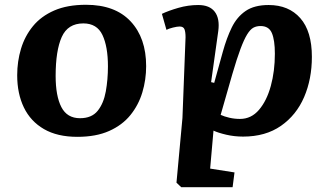

<svg xmlns="http://www.w3.org/2000/svg" viewBox="-20 -558 1377 804"><path d="M304 15Q220 15 164 -17.5Q108 -50 80 -108Q52 -166 52 -243Q52 -301 68 -354Q84 -407 118 -448.5Q152 -490 207 -514Q262 -538 340 -538Q462 -538 527 -468.5Q592 -399 592 -281Q592 -224 576 -171Q560 -118 526 -76Q492 -34 437 -9.5Q382 15 304 15ZM315 -63Q364 -63 389 -94Q414 -125 423 -175Q432 -225 432 -280Q432 -363 409 -411.5Q386 -460 329 -460Q264 -460 238.5 -403Q213 -346 213 -240Q213 -156 237 -109.5Q261 -63 315 -63Z M757 -402Q757 -424 752.5 -435.5Q748 -447 732 -447Q722 -447 704 -442.5Q686 -438 677 -433L658 -500Q685 -513 726.5 -525Q768 -537 810 -537Q858 -537 879.5 -508.5Q901 -480 894 -428L864 -214L877 -211L913 -341Q929 -399 950.5 -443Q972 -487 1008.5 -512Q1045 -537 1105 -537Q1189 -537 1237.5 -482Q1286 -427 1286 -320Q1286 -227 1253.5 -151.5Q1221 -76 1156.5 -31Q1092 14 998 14Q961 14 927 6Q893 -2 874 -11L860 148L962 164L954 226H739L719 207L744 -64ZM1071 -449Q1054 -449 1041 -442Q1028 -435 1015 -414Q1002 -393 987 -353Q972 -313 953 -248L904 -77Q919 -70 940.5 -65Q962 -60 985 -60Q1032 -60 1064.5 -98Q1097 -136 1114 -198Q1131 -260 1131 -333Q1131 -390 1118.5 -419.5Q1106 -449 1071 -449Z"/></svg>

Font: Literata 7pt
Style: Bold Italic
Weight: 700
Italic angle: -2°
Designer: Latin by Veronika Burian and Jose Scaglione. Greek by Irene Vlachou. Cyrillic by Vera Evstafieva
Foundry: TypeTogether
Version: Version 3.002